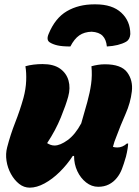

<svg xmlns="http://www.w3.org/2000/svg" viewBox="-20 -851 640 884"><path d="M97 -546Q114 -551 134.5 -553.5Q155 -556 176 -556Q227 -556 256.5 -535Q286 -514 295.5 -480Q305 -446 294 -406Q284 -369 260 -310Q236 -251 197 -192Q203 -188 212 -184.5Q221 -181 231 -181Q257 -181 291.5 -206Q326 -231 354 -283Q370 -338 382 -381.5Q394 -425 399.5 -464.5Q405 -504 401 -546Q415 -550 431 -552.5Q447 -555 463 -555Q538 -555 565.5 -518Q593 -481 587 -430Q581 -378 558 -326Q535 -274 515 -220Q506 -199 500 -175Q508 -172 520 -172Q544 -172 564 -190H570Q570 -183 567.5 -166.5Q565 -150 560 -130Q550 -95 541 -72Q532 -49 518 -32Q503 -13 481.5 -2Q460 9 432 9Q402 9 376.5 -11Q351 -31 336 -63Q321 -95 321 -133H315Q289 -93 255 -59.5Q221 -26 185 -6.5Q149 13 117 13Q90 13 68 -4.5Q46 -22 30.5 -50Q15 -78 10 -110.5Q5 -143 13 -173Q28 -231 50 -287Q72 -343 88 -400Q99 -441 100.5 -479Q102 -517 97 -546ZM402 -705Q368 -704 345 -688Q322 -672 304 -637Q266 -637 244.5 -642Q223 -647 209 -656Q192 -667 204 -695Q234 -768 288 -799.5Q342 -831 414 -831H420Q497 -831 538.5 -792.5Q580 -754 580 -694Q578 -669 561 -659Q527 -640 472 -637Q469 -669 452.5 -686Q436 -703 402 -705Z"/></svg>

Font: Recursive Mn Csl St Blk
Style: Italic
Weight: 900
Italic angle: -15°
Monospace: yes
Version: Version 1.079;hotconv 1.0.112;makeotfexe 2.5.65598; ttfautoh